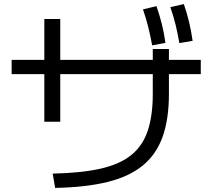

<svg xmlns="http://www.w3.org/2000/svg" viewBox="-20 -875 1040 940"><path d="M238 -25Q377 -28 471 -49Q565 -70 621.5 -115Q678 -160 703 -234Q728 -308 728 -415V-547V-635H807V-547V-415Q807 -293 776.5 -206.5Q746 -120 680 -65.5Q614 -11 508 15.5Q402 42 250 45ZM197 -279V-782H275V-279ZM37 -512V-582H963V-512ZM725 -653Q716 -701 705.5 -743.5Q695 -786 680 -829L746 -845Q761 -802 772 -758.5Q783 -715 790 -665ZM858 -664Q850 -712 839.5 -754.5Q829 -797 814 -840L880 -855Q895 -812 905.5 -768.5Q916 -725 923 -675Z"/></svg>

Font: M PLUS 1 Thin
Style: Regular
Weight: 400
Version: Version 1.001